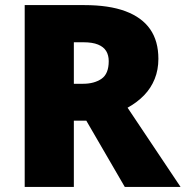

<svg xmlns="http://www.w3.org/2000/svg" viewBox="-20 -734 729 754"><path d="M311 -714Q408 -714 472.5 -690Q537 -666 569.5 -619.5Q602 -573 602 -503Q602 -460 587.5 -424Q573 -388 546 -360Q519 -332 481 -311L689 0H470L319 -260H270V0H77V-714ZM308 -568H270V-405H306Q350 -405 378.5 -424.5Q407 -444 407 -494Q407 -517 397 -533.5Q387 -550 365 -559Q343 -568 308 -568Z"/></svg>

Font: Noto Sans Khmer Black
Style: Regular
Weight: 900
Version: Version 2.003